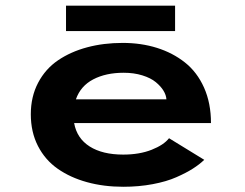

<svg xmlns="http://www.w3.org/2000/svg" viewBox="-20 -668 890 698"><path d="M220 -647.5H616.5V-555H220ZM722.5 -87Q705.5 -70.5 681.2 -55Q657 -39.5 621.2 -23.8Q585.5 -8 535.2 1.5Q485 11 428 11Q357 11 296.2 -5.8Q235.5 -22.5 189.8 -54.5Q144 -86.5 118 -137.2Q92 -188 92 -252.5Q92 -316.5 118.5 -367Q145 -417.5 191 -448.8Q237 -480 296.8 -496Q356.5 -512 426 -512Q493 -512 550.5 -494Q608 -476 652.2 -441Q696.5 -406 721.8 -349.5Q747 -293 747 -220.5H249.5Q259.5 -165 306 -135.5Q352.5 -106 428 -106Q487 -106 531.2 -123.5Q575.5 -141 594.5 -165.5ZM429.5 -403.5Q365 -403.5 319 -379.5Q273 -355.5 256 -307H585Q584 -322.5 574.2 -338.5Q564.5 -354.5 546.2 -369.5Q528 -384.5 497.5 -394Q467 -403.5 429.5 -403.5Z"/></svg>

Font: League Mono Wide SemiBold
Style: Regular
Weight: 600
Width: 8
Designer: Tyler Finck
Foundry: The League of Moveable Type / Tyler Finck
Version: Version 2.210